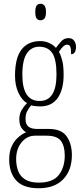

<svg xmlns="http://www.w3.org/2000/svg" viewBox="-20 -762 439 1023"><path d="M186 241Q104 241 66.5 199.5Q29 158 29 88Q29 45 43 16Q57 -13 78 -31Q99 -49 119 -57Q105 -65 94 -81.5Q83 -98 83 -127Q83 -155 95.5 -176Q108 -197 124 -212Q96 -229 78 -268Q60 -307 60 -358Q60 -454 95 -498.5Q130 -543 194 -543Q221 -543 243 -532.5Q265 -522 278 -507Q291 -525 306.5 -542Q322 -559 345 -559Q365 -559 375 -545Q385 -531 385 -513Q385 -495 378.5 -484Q372 -473 359 -473Q359 -499 355 -511.5Q351 -524 337 -524Q328 -524 318 -515.5Q308 -507 294 -486Q305 -466 312 -438Q319 -410 319 -363Q319 -285 287.5 -240Q256 -195 194 -195Q183 -195 169 -196.5Q155 -198 146 -201Q135 -188 125.5 -171Q116 -154 116 -128Q116 -99 132 -87Q148 -75 177 -75H240Q308 -75 335.5 -35Q363 5 363 64Q363 145 317 193Q271 241 186 241ZM191 -224Q281 -224 281 -365Q281 -447 258 -480Q235 -513 189 -513Q147 -513 123 -477.5Q99 -442 99 -364Q99 -224 191 -224ZM187 211Q262 211 293.5 170Q325 129 325 67Q325 16 304.5 -11.5Q284 -39 228 -39H166Q124 -39 95 -3.5Q66 32 66 86Q66 121 77 149.5Q88 178 114.5 194.5Q141 211 187 211ZM196 -654Q183 -654 175.5 -663Q168 -672 168 -698Q168 -723 175.5 -732.5Q183 -742 196 -742Q208 -742 216.5 -732.5Q225 -723 225 -698Q225 -672 216.5 -663Q208 -654 196 -654Z"/></svg>

Font: Noto Serif Bengali ExtraCondensed ExtraLight
Style: Regular
Weight: 200
Width: 2
Designer: Juan Bruce, Universal Thirst, Indian Type Foundry and the Monotype Design Team.
Foundry: Monotype Imaging Inc.
Version: Version 2.003; ttfautohint (v1.8.4.7-5d5b)